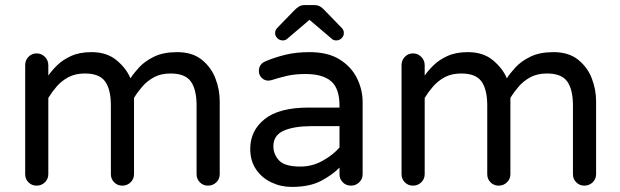

<svg xmlns="http://www.w3.org/2000/svg" viewBox="-20 -725 2438 755"><path d="M124 5Q105 5 92 -8Q79 -21 79 -40V-469Q79 -488 92 -501.5Q105 -515 124 -515Q143 -515 156.5 -501.5Q170 -488 170 -469V-428Q184 -448 205.5 -469Q227 -490 260 -505Q293 -520 340 -520Q400 -520 438.5 -488Q477 -456 493 -417Q505 -436 527 -460Q549 -484 585.5 -502Q622 -520 677 -520Q736 -520 773 -490.5Q810 -461 827 -417Q844 -373 844 -328V-40Q844 -21 830.5 -8Q817 5 798 5Q779 5 766 -8Q753 -21 753 -40V-310Q753 -373 730.5 -404.5Q708 -436 651 -436Q613 -436 586 -421.5Q559 -407 540 -385Q521 -363 507 -340V-40Q507 -21 493.5 -8Q480 5 461 5Q442 5 429 -8Q416 -21 416 -40V-310Q416 -373 393.5 -404.5Q371 -436 314 -436Q276 -436 249 -421.5Q222 -407 203 -385Q184 -363 170 -340V-40Q170 -21 156.5 -8Q143 5 124 5Z M1127 10Q1084 10 1046.5 -8Q1009 -26 986.5 -59.5Q964 -93 964 -140Q964 -211 1020.5 -256.5Q1077 -302 1194 -302H1315V-310Q1315 -377 1282 -405.5Q1249 -434 1181 -434Q1139 -434 1107.5 -426.5Q1076 -419 1048 -410Q1040 -408 1035 -408Q1020 -408 1009 -419Q998 -430 998 -446Q998 -473 1024 -484Q1059 -499 1101.5 -509.5Q1144 -520 1197 -520Q1270 -520 1316 -491Q1362 -462 1384 -417Q1406 -372 1406 -323V-40Q1406 -21 1392.5 -8Q1379 5 1360 5Q1341 5 1328 -8Q1315 -21 1315 -40V-66Q1288 -38 1243 -14Q1198 10 1127 10ZM1161 -70Q1208 -70 1249 -93Q1290 -116 1315 -145V-229H1206Q1136 -229 1095.5 -211Q1055 -193 1055 -150Q1055 -118 1077.5 -94Q1100 -70 1161 -70ZM1092 -566Q1079 -566 1070 -575.5Q1061 -585 1062 -596Q1062 -607 1070 -615L1138 -685Q1146 -693 1155 -699Q1164 -705 1178 -705H1216Q1230 -705 1239.5 -699Q1249 -693 1256 -685L1324 -615Q1332 -607 1332 -596Q1333 -585 1324 -575.5Q1315 -566 1302 -566Q1291 -566 1284 -573L1197 -647L1110 -573Q1103 -566 1092 -566Z M1604 5Q1585 5 1572 -8Q1559 -21 1559 -40V-469Q1559 -488 1572 -501.5Q1585 -515 1604 -515Q1623 -515 1636.5 -501.5Q1650 -488 1650 -469V-428Q1664 -448 1685.5 -469Q1707 -490 1740 -505Q1773 -520 1820 -520Q1880 -520 1918.5 -488Q1957 -456 1973 -417Q1985 -436 2007 -460Q2029 -484 2065.5 -502Q2102 -520 2157 -520Q2216 -520 2253 -490.5Q2290 -461 2307 -417Q2324 -373 2324 -328V-40Q2324 -21 2310.5 -8Q2297 5 2278 5Q2259 5 2246 -8Q2233 -21 2233 -40V-310Q2233 -373 2210.5 -404.5Q2188 -436 2131 -436Q2093 -436 2066 -421.5Q2039 -407 2020 -385Q2001 -363 1987 -340V-40Q1987 -21 1973.5 -8Q1960 5 1941 5Q1922 5 1909 -8Q1896 -21 1896 -40V-310Q1896 -373 1873.5 -404.5Q1851 -436 1794 -436Q1756 -436 1729 -421.5Q1702 -407 1683 -385Q1664 -363 1650 -340V-40Q1650 -21 1636.5 -8Q1623 5 1604 5Z"/></svg>

Font: Varela Round
Style: Regular
Weight: 400
Designer: Joe Prince, Avraham Cornfeld
Foundry: Joe Prince, Avraham Cornfeld
Version: Version 3.010; ttfautohint (v1.8.4.7-5d5b)